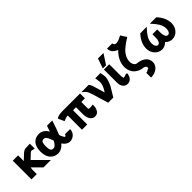

<svg xmlns="http://www.w3.org/2000/svg" viewBox="208 -1953 3429 3429"><g transform="rotate(-45 1923.0 -238.0)"><path d="M55 0V-473H189V-329Q206 -345 229 -366.5Q252 -388 262.5 -398Q273 -408 287.5 -421.5Q302 -435 309.5 -440Q317 -445 327.5 -452Q338 -459 345.5 -461.5Q353 -464 362.5 -466Q372 -468 383 -468Q387 -469 485 -472V-349Q466 -352 451.5 -355.5Q437 -359 433 -360.5Q429 -362 422 -363Q415 -364 410 -363Q404 -361 389 -351Q376 -340 344 -309Q312 -278 289 -257L546 0H358L196 -162L189 -115V0Z M519 -238Q519 -359 574 -420.5Q629 -482 722 -482Q826 -482 890 -372Q924 -469 928 -482H1061Q1005 -303 970 -226Q966 -216 966 -213Q966 -209 972.5 -189Q979 -169 988 -155Q1006 -114 1022 -114Q1027 -114 1031.5 -117.5Q1036 -121 1038.5 -125.5Q1041 -130 1042.5 -135Q1044 -140 1045 -144L1046 -148H1178Q1177 -76 1129.5 -33Q1082 10 1022 10Q989 10 959 -7.5Q929 -25 916.5 -39.5Q904 -54 886 -78Q814 10 722 10Q632 10 575.5 -55Q519 -120 519 -238ZM653 -240Q653 -172 668 -142.5Q683 -113 722 -113Q753 -113 779 -141Q805 -169 820 -199Q821 -202 823 -207Q825 -212 825 -213Q816 -244 801 -276V-275Q770 -351 735 -357Q722 -359 716 -358Q679 -357 666 -327.5Q653 -298 653 -240Z M1157 -431Q1162 -438 1170 -443.5Q1178 -449 1186 -453Q1194 -457 1206.5 -460Q1219 -463 1228.5 -465Q1238 -467 1252.5 -468.5Q1267 -470 1275.5 -470.5Q1284 -471 1299.5 -471.5Q1315 -472 1320.5 -472Q1326 -472 1339 -472Q1352 -472 1353 -472H1753V-349H1662V-174Q1675 -165 1703 -165Q1719 -165 1741.5 -168.5Q1764 -172 1773 -172Q1777 -101 1753 -54Q1723 10 1655 10Q1600 10 1567 -35Q1534 -80 1529 -149Q1528 -171 1528 -218V-349H1453V10H1320V-349Q1271 -348 1209 -317Z M1786 -472H1970Q1996 -447 2012 -394Q2020 -371 2077 -174Q2138 -265 2145 -319Q2154 -343 2150 -378V-377Q2143 -414 2137 -472H2270Q2285 -392 2285 -366Q2285 -320 2266 -265.5Q2247 -211 2228.5 -177.5Q2210 -144 2170.5 -80.5Q2131 -17 2121 0H1992L1894 -324Q1877 -377 1858.5 -403Q1840 -429 1786 -472Z M2357 -140V-473H2491V-174V-170Q2491 -157 2501 -120Q2542 -120 2567 -136H2604Q2601 -68 2565 -29Q2529 10 2481 10Q2421 10 2389 -33.5Q2357 -77 2357 -140ZM2357 -500 2422 -688H2561L2438 -500Z M2646 -251Q2646 -401 2784 -541Q2663 -586 2660 -698H2793Q2797 -648 2846 -648Q2898 -648 2968 -688L2992 -700L3063 -589Q3018 -561 2988.5 -541.5Q2959 -522 2915 -486.5Q2871 -451 2845 -418.5Q2819 -386 2799 -341.5Q2779 -297 2779 -251Q2779 -203 2800 -169Q2821 -135 2860 -133Q2885 -131 2911 -124.5Q2937 -118 2966.5 -104Q2996 -90 3018.5 -70.5Q3041 -51 3056 -19.5Q3071 12 3071 51Q3071 125 3009 174.5Q2947 224 2851 224V103Q2889 103 2904 79Q2931 79 2931 73Q2937 59 2937 51Q2937 31 2917.5 17.5Q2898 4 2872 1Q2840 1 2803 -13.5Q2766 -28 2730 -56Q2694 -84 2670 -135Q2646 -186 2646 -251Z M3155 -203Q3155 -345 3275 -472H3439L3411 -443Q3386 -416 3370.5 -396Q3355 -376 3333 -343Q3311 -310 3300 -274Q3289 -238 3289 -201Q3289 -156 3306 -127.5Q3323 -99 3350 -99Q3382 -99 3398.5 -134.5Q3415 -170 3415 -220V-306H3537V-220Q3537 -170 3554 -134.5Q3571 -99 3603 -99Q3630 -99 3647 -127.5Q3664 -156 3664 -201Q3664 -238 3653 -274Q3642 -310 3620 -343Q3598 -376 3582.5 -396Q3567 -416 3542 -443L3515 -472H3678Q3798 -345 3798 -203Q3798 -114 3742.5 -52Q3687 10 3605 10Q3574 10 3546.5 -1Q3519 -12 3506.5 -22Q3494 -32 3477 -48Q3419 10 3350 10Q3267 10 3211 -52.5Q3155 -115 3155 -203Z"/></g></svg>

Font: Coval
Style: ExtraBold
Weight: 800
Foundry: Context Ltd
Version: Version 001.000